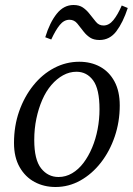

<svg xmlns="http://www.w3.org/2000/svg" viewBox="-20 -735 531 768"><path d="M202 13Q156 13 118.5 -7Q81 -27 58.5 -66.5Q36 -106 36 -163Q36 -231 56.5 -289.5Q77 -348 113 -393Q149 -438 196.5 -463Q244 -488 297 -488Q344 -488 380.5 -468Q417 -448 438 -409Q459 -370 459 -313Q459 -248 439 -189Q419 -130 383.5 -84.5Q348 -39 301.5 -13Q255 13 202 13ZM214 -27Q243 -27 268.5 -42Q294 -57 314 -83.5Q334 -110 348.5 -144.5Q363 -179 370.5 -218.5Q378 -258 378 -298Q378 -379 352.5 -413.5Q327 -448 286 -448Q258 -448 232.5 -434Q207 -420 185.5 -395Q164 -370 149 -335.5Q134 -301 125.5 -260.5Q117 -220 117 -175Q117 -96 144.5 -61.5Q172 -27 214 -27ZM161 -586Q179 -645 207 -680Q235 -715 274 -715Q297 -715 311.5 -705Q326 -695 337 -681Q351 -664 363 -648.5Q375 -633 394 -633Q416 -633 433.5 -654.5Q451 -676 467 -713L491 -703Q472 -645 445.5 -610Q419 -575 378 -575Q355 -575 340.5 -584.5Q326 -594 315 -608Q302 -625 289.5 -640.5Q277 -656 258 -656Q236 -656 219 -635Q202 -614 185 -577Z"/></svg>

Font: Source Serif 4
Style: Italic
Weight: 400
Italic angle: -12°
Designer: Frank Grießhammer
Foundry: Adobe Systems Incorporated
Version: Version 4.004;hotconv 1.0.116;makeotfexe 2.5.65601